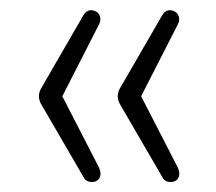

<svg xmlns="http://www.w3.org/2000/svg" viewBox="-20 -458 434 385"><path d="M171 -94Q164 -92 157.5 -94Q151 -96 148 -102L62 -250Q58 -258 58 -265Q58 -272 62 -280L147 -427Q151 -434 157 -436.5Q163 -439 170 -436Q178 -433 180.5 -425Q183 -417 178 -408L105 -265L178 -123Q183 -113 181 -105Q179 -97 171 -94ZM329 -94Q322 -92 315.5 -94Q309 -96 306 -102L220 -250Q216 -258 216 -265Q216 -272 220 -280L305 -427Q309 -434 315 -436.5Q321 -439 328 -436Q336 -433 338.5 -425Q341 -417 336 -408L263 -265L336 -123Q341 -113 339 -105Q337 -97 329 -94Z"/></svg>

Font: Nunito ExtraLight ExtraLight
Style: Regular
Weight: 250
Version: Version 3.602